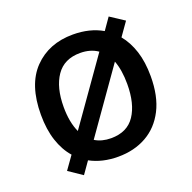

<svg xmlns="http://www.w3.org/2000/svg" viewBox="-111 -679 821 823"><g transform="rotate(-20 300.0 -267.5)"><path d="M136 34 74 -8 116 -67Q85 -102 68 -153.5Q51 -205 51 -272Q51 -409 119 -479Q187 -549 297 -549Q374 -549 431 -516L468 -569L532 -527L489 -466Q518 -431 534 -381.5Q550 -332 550 -267Q550 -176 518.5 -114.5Q487 -53 431 -21.5Q375 10 302 10Q229 10 174 -20ZM154 -270Q154 -200 176 -153L379 -441Q346 -464 299 -464Q226 -464 190 -411.5Q154 -359 154 -270ZM300 -75Q374 -75 409 -127.5Q444 -180 444 -270Q444 -334 427 -378L227 -94Q258 -75 300 -75Z"/></g></svg>

Font: Noto Sans Mono Medium
Style: Regular
Weight: 500
Designer: Monotype Design Team
Foundry: Monotype Imaging Inc.
Version: Version 2.014